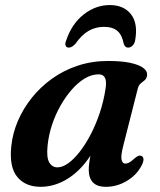

<svg xmlns="http://www.w3.org/2000/svg" viewBox="-20 -708 616 740"><path d="M455 -146Q445 -107 448.5 -92.2Q452 -77.5 463 -77.5Q471 -77.5 478.8 -82Q486.5 -86.5 498.5 -97.5Q508 -105.5 514 -107.5Q520 -109.5 526 -106.5Q533 -103 533 -93.5Q533 -84 525.5 -69.5Q506 -32.5 468 -10.2Q430 12 388.5 12Q354 12 338 -5.2Q322 -22.5 322 -54Q322 -65.5 323.8 -79.2Q325.5 -93 329.2 -111.5Q333 -130 340 -155Q347 -180 357.5 -214.5L368 -190Q345.5 -126.5 309.2 -81.2Q273 -36 228.5 -12Q184 12 136.5 12Q78 12 46.5 -26.2Q15 -64.5 23.5 -144.5Q28.5 -194 48.8 -241.5Q69 -289 102.5 -331Q136 -373 180.8 -405Q225.5 -437 280 -455Q334.5 -473 396 -473Q448 -473 482 -465.8Q516 -458.5 532.2 -446.2Q548.5 -434 547 -418.5Q545.5 -405.5 538 -399.2Q530.5 -393 522.5 -386.5Q514.5 -380 511 -366.5ZM163.5 -148Q158.5 -101 169.8 -82Q181 -63 201.5 -63Q221 -63 243 -78.8Q265 -94.5 287.2 -123Q309.5 -151.5 329.2 -189.2Q349 -227 364 -271.5Q379 -316 386.5 -364Q391.5 -394 384.8 -407.8Q378 -421.5 360.5 -421.5Q333.5 -421.5 307 -405.8Q280.5 -390 256.5 -362.5Q232.5 -335 212.8 -300Q193 -265 180.2 -226Q167.5 -187 163.5 -148ZM380.5 -604.5Q348.5 -604.5 321.8 -589.2Q295 -574 270.5 -539Q257 -524.5 245.5 -524.5Q236 -524.5 233 -531.8Q230 -539 234.5 -550.5Q256.5 -616.5 302.8 -652.5Q349 -688.5 403 -688.5Q457.5 -688.5 485.2 -652.5Q513 -616.5 500.5 -550.5Q498 -539 490.5 -531.8Q483 -524.5 473.5 -524.5Q462 -524.5 457 -539Q450.5 -573.5 432.2 -589Q414 -604.5 380.5 -604.5Z"/></svg>

Font: Fraunces SemiBold
Style: Italic
Weight: 600
Italic angle: -16°
Version: Version 1.000;[b76b70a41]